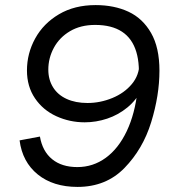

<svg xmlns="http://www.w3.org/2000/svg" viewBox="-20 -728 674 755"><path d="M607 -450Q607 -353 574.5 -247.5Q542 -142 469.5 -67.5Q397 7 285 7Q189 7 128.5 -42Q68 -91 57 -176L137 -191Q147 -133 185 -102Q223 -71 284 -71Q346 -71 396 -107.5Q446 -144 478.5 -212.5Q511 -281 521 -374L523 -392Q532 -471 516 -524Q500 -577 459.5 -603.5Q419 -630 354 -630Q297 -630 255.5 -605.5Q214 -581 192 -540.5Q170 -500 170 -454Q170 -415 188.5 -385Q207 -355 242 -339Q277 -323 324 -323Q374 -323 421.5 -342.5Q469 -362 498.5 -397.5Q528 -433 528 -479L538 -378Q517 -335 481 -305.5Q445 -276 401.5 -261.5Q358 -247 313 -247Q254 -247 201.5 -271Q149 -295 117.5 -341.5Q86 -388 86 -451Q86 -518 118.5 -577Q151 -636 212 -672Q273 -708 356 -708Q429 -708 485 -682Q541 -656 574 -598.5Q607 -541 607 -450Z"/></svg>

Font: Fixel Italic Variable Display Thin
Style: Italic
Weight: 100
Italic angle: -10°
Designer: AlfaBravo + MacPaw
Foundry: Kyrylo Tkachov, Marchela Mozhyna, Serhii Makarenko, Maria Weinstein, Zakhar Kryvoshyya
Version: Version 1.210;Glyphs 3.2 (3217)